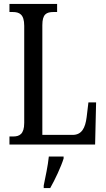

<svg xmlns="http://www.w3.org/2000/svg" viewBox="-20 -734 538 975"><path d="M28 0H463L468 -214H429L420 -139C413 -84 395 -49 349 -49H195V-606C195 -662 215 -673 253 -673H270V-714H28V-673H44C78 -673 103 -662 103 -603V-110C103 -52 78 -41 47 -41H28ZM202 208V221H235C259 179 290 113 303 71V61H228C223 110 211 163 202 208Z"/></svg>

Font: Noto Serif Devanagari ExtraCondensed
Style: Regular
Weight: 400
Width: 2
Designer: Universal Thirst, Indian Type Foundry and the Monotype Design Team
Foundry: Monotype Imaging Inc.
Version: Version 2.004